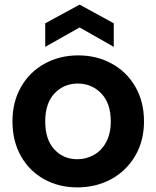

<svg xmlns="http://www.w3.org/2000/svg" viewBox="-20 -803 678 832"><path d="M315 9Q235 9 171 -26.5Q107 -62 70.5 -127Q34 -192 34 -277Q34 -362 71.5 -427Q109 -492 174 -527.5Q239 -563 319 -563Q399 -563 464 -527.5Q529 -492 566.5 -427Q604 -362 604 -277Q604 -192 565.5 -127Q527 -62 461.5 -26.5Q396 9 315 9ZM315 -113Q353 -113 386.5 -131.5Q420 -150 440 -187Q460 -224 460 -277Q460 -356 418.5 -398.5Q377 -441 317 -441Q257 -441 216.5 -398.5Q176 -356 176 -277Q176 -198 215.5 -155.5Q255 -113 315 -113ZM325 -684 176 -600V-702L325 -783L473 -702V-600Z"/></svg>

Font: MSTAGE SemiBold
Style: Regular
Weight: 600
Designer: Ninad Kale (Devanagari), Jonny Pinhorn (Latin)
Foundry: Indian Type Foundry
Version: 4.004